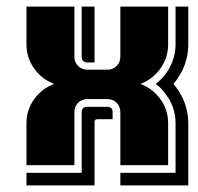

<svg xmlns="http://www.w3.org/2000/svg" viewBox="-20 -500 600 581"><path d="M549.8 61H344.2V22.9H511.2V-127Q511.2 -175.8 482.9 -212.9Q468.3 -234.4 451.2 -246.1Q479 -267.1 495.1 -298.8Q511.2 -330.6 511.2 -366.2V-480H549.8V-366.2Q549.8 -299.8 504.9 -246.1Q549.8 -192.4 549.8 -126ZM488.8 0H344.2V-160.2Q344.2 -177.7 333 -189Q321.8 -200.2 304.2 -200.2H245.1Q227.5 -200.2 216.3 -189Q205.1 -177.7 205.1 -160.2V0H60.1V-127Q60.1 -167.5 83.5 -200Q106.9 -232.4 144 -246.1Q106.9 -259.8 83.5 -292.5Q60.1 -325.2 60.1 -366.2V-480H205.1V-329.1Q205.1 -311.5 216.3 -300.3Q227.5 -289.1 245.1 -289.1H304.2Q321.8 -289.1 333 -300.3Q344.2 -311.5 344.2 -329.1V-480H488.8V-366.2Q488.8 -325.2 465.3 -292.5Q441.9 -259.8 404.8 -246.1Q441.9 -232.4 465.3 -200Q488.8 -167.5 488.8 -127ZM266.1 -311H245.1Q227.1 -311 227.1 -329.1V-480H266.1ZM320.8 -139.2H273.9Q266.1 -139.2 266.1 -130.9V61H60.1V22.9H227.1V-160.2Q227.1 -176.8 245.1 -176.8H304.2Q320.8 -176.8 320.8 -160.2Z"/></svg>

Font: Laconic
Style: Shadow
Weight: 900
Width: 6
Designer: Robby Woodard
Version: Version 1.000